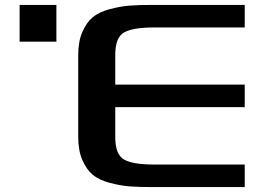

<svg xmlns="http://www.w3.org/2000/svg" viewBox="-20 -763 1058 783"><path d="M210 -743V-593H60V-743ZM299 -204V-539Q299 -594 316 -633Q333 -672 358.5 -693Q384 -714 427 -725.5Q470 -737 507.5 -740Q545 -743 601 -743H978V-651H608Q523 -651 486.5 -631Q450 -611 450 -539V-418H978V-326H450V-204Q450 -132 486.5 -112Q523 -92 608 -92H978V0H601Q545 0 507.5 -3Q470 -6 427 -17.5Q384 -29 358.5 -50Q333 -71 316 -110Q299 -149 299 -204Z"/></svg>

Font: Aneo
Style: Bold
Weight: 700
Designer: Anastasios Pappas
Foundry: Anastasios Pappas
Version: Version 1.000